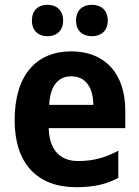

<svg xmlns="http://www.w3.org/2000/svg" viewBox="-20 -770 580 800"><path d="M113 -684C113 -641 141 -619 178 -619C214 -619 243 -641 243 -684C243 -729 214 -750 178 -750C141 -750 113 -729 113 -684ZM297 -684C297 -641 325 -619 363 -619C400 -619 429 -641 429 -684C429 -729 400 -750 363 -750C325 -750 297 -729 297 -684ZM277 -556C132 -556 41 -458 41 -269C41 -87 137 10 297 10C370 10 423 -2 473 -29V-142C417 -112 367 -99 305 -99C229 -99 185 -147 183 -236H502V-309C502 -464 417 -556 277 -556ZM277 -452C339 -452 368 -403 369 -333H185C189 -417 226 -452 277 -452Z"/></svg>

Font: Noto Sans Gurmukhi SemiCondensed
Style: Bold
Weight: 700
Width: 4
Designer: Jelle Bosma - Monotype Design Team
Foundry: Monotype Imaging Inc.
Version: Version 2.004